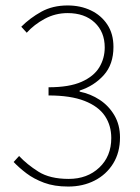

<svg xmlns="http://www.w3.org/2000/svg" viewBox="-20 -672 512 704"><path d="M230 12Q179 12 141.5 -2Q104 -16 77 -36.5Q50 -57 30 -78L50 -100Q79 -69 121 -42.5Q163 -16 232 -16Q300 -16 344 -57.5Q388 -99 388 -166Q388 -212 364.5 -247Q341 -282 290 -302Q239 -322 158 -322V-352Q234 -352 279 -372Q324 -392 344 -425Q364 -458 364 -498Q364 -555 327 -589.5Q290 -624 228 -624Q183 -624 144 -603Q105 -582 78 -552L58 -574Q90 -606 131.5 -629Q173 -652 228 -652Q275 -652 313 -634Q351 -616 373.5 -582Q396 -548 396 -500Q396 -436 360.5 -396.5Q325 -357 272 -340V-336Q312 -328 345.5 -306Q379 -284 399.5 -249Q420 -214 420 -168Q420 -113 395 -72.5Q370 -32 327 -10Q284 12 230 12Z"/></svg>

Font: Source Sans 3 ExtraLight ExtraLight
Style: Regular
Weight: 250
Version: Version 3.052;hotconv 1.1.0;makeotfexe 2.6.0